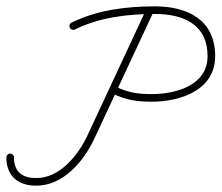

<svg xmlns="http://www.w3.org/2000/svg" viewBox="-32 -573 698 605"><path d="M429.5 -545.1C429.5 -545.1 429.5 -545.1 429.5 -545.1C367.5 -412.1 305.5 -279.1 243.5 -146.1C214.6 -84.3 156.5 -10.9 81.2 -12C81.2 -12 81.1 -12 81.1 -12C81 -12 81 -12 81 -12C37.6 -12 12 -32.3 12 -77C12 -83.6 6.6 -89 0 -89C-6.6 -89 -12 -83.6 -12 -77C-12 -19.1 24.5 12 81 12C81 12 81 12 80.9 12C80.9 12 80.8 12 80.8 12C166.5 13.3 232.1 -64.9 265.2 -135.9C327.2 -268.9 389.2 -401.9 451.3 -534.9C454.1 -540.9 451.5 -548.1 445.5 -550.9C439.4 -553.7 432.3 -551.1 429.5 -545.1ZM204 -480.1C204 -480.1 204 -480.1 204 -480.1C281.9 -518.5 370.1 -528.9 456 -529C545 -529 622 -497 622 -396C622 -303.5 521.5 -276.5 446 -276.5C402.7 -276.5 371.2 -281.2 333.3 -299.8C327.3 -302.7 320.1 -300.2 317.2 -294.3C314.3 -288.3 316.8 -281.1 322.7 -278.2C322.7 -278.2 322.7 -278.2 322.7 -278.2C364.1 -258 399.1 -252.5 446 -252.5C535.8 -252.5 646 -288.5 646 -396C646 -510.9 558.5 -553 456 -553C366.4 -552.9 274.7 -541.7 193.4 -501.7C187.5 -498.7 185 -491.6 188 -485.6C190.9 -479.7 198.1 -477.2 204 -480.1Z"/></svg>

Font: FRB American Cursive Guidelines Arrows Light
Style: Italic
Weight: 300
Italic angle: -25°
Version: Version 2.0;Modular Font Editor K font №1